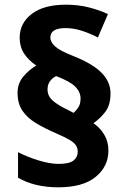

<svg xmlns="http://www.w3.org/2000/svg" viewBox="-20 -789 543 820"><path d="M55 -393Q55 -433 80 -462.5Q105 -492 135 -509Q101 -532 82.5 -561Q64 -590 64 -628Q64 -690 115.5 -729.5Q167 -769 262 -769Q314 -769 359 -757.5Q404 -746 441 -729L398 -629Q365 -646 330 -657.5Q295 -669 260 -669Q195 -669 195 -629Q195 -610 214.5 -591.5Q234 -573 290 -551Q374 -518 413 -479Q452 -440 452 -390Q452 -340 429.5 -311Q407 -282 379 -263Q408 -243 425.5 -213.5Q443 -184 443 -146Q443 -78 388.5 -33.5Q334 11 229 11Q128 11 57 -30V-139Q98 -118 146 -103.5Q194 -89 230 -89Q276 -89 294 -103.5Q312 -118 312 -141Q312 -155 305 -167Q298 -179 278 -191Q258 -203 219 -220Q170 -241 133 -263.5Q96 -286 75.5 -316.5Q55 -347 55 -393ZM183 -407Q183 -379 205.5 -359Q228 -339 279 -315L294 -307Q305 -316 314.5 -330.5Q324 -345 324 -368Q324 -396 302 -418.5Q280 -441 220 -464Q206 -458 194.5 -443.5Q183 -429 183 -407Z"/></svg>

Font: Noto Sans Syriac ExtraBold
Style: Regular
Weight: 800
Designer: Patrick Giasson and the Monotype Design Team
Foundry: Monotype Imaging Inc.
Version: Version 3.000; ttfautohint (v1.8.4.7-5d5b)